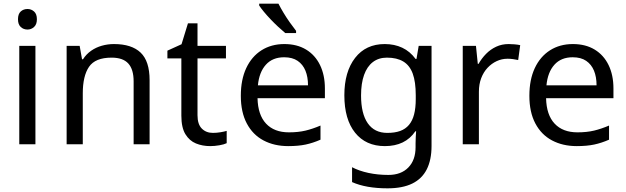

<svg xmlns="http://www.w3.org/2000/svg" viewBox="-20 -786 3413 1046"><path d="M173 -536V0H85V-536ZM130 -737Q150 -737 165.5 -723.5Q181 -710 181 -681Q181 -653 165.5 -639Q150 -625 130 -625Q108 -625 93 -639Q78 -653 78 -681Q78 -710 93 -723.5Q108 -737 130 -737Z M601 -546Q697 -546 746 -499.5Q795 -453 795 -349V0H708V-343Q708 -408 679 -440Q650 -472 588 -472Q499 -472 465 -422Q431 -372 431 -278V0H343V-536H414L427 -463H432Q450 -491 476.5 -509.5Q503 -528 535 -537Q567 -546 601 -546Z M1140 -62Q1160 -62 1181 -65.5Q1202 -69 1215 -73V-6Q1201 1 1175 5.5Q1149 10 1125 10Q1083 10 1047.5 -4.5Q1012 -19 990 -55Q968 -91 968 -156V-468H892V-510L969 -545L1004 -659H1056V-536H1211V-468H1056V-158Q1056 -109 1079.5 -85.5Q1103 -62 1140 -62Z M1529 -546Q1598 -546 1647.5 -516Q1697 -486 1723.5 -431.5Q1750 -377 1750 -304V-251H1383Q1385 -160 1429.5 -112.5Q1474 -65 1554 -65Q1605 -65 1644.5 -74.5Q1684 -84 1726 -102V-25Q1685 -7 1645 1.5Q1605 10 1550 10Q1474 10 1415.5 -21Q1357 -52 1324.5 -113.5Q1292 -175 1292 -264Q1292 -352 1321.5 -415Q1351 -478 1404.5 -512Q1458 -546 1529 -546ZM1528 -474Q1465 -474 1428.5 -433.5Q1392 -393 1385 -321H1658Q1658 -367 1644 -401Q1630 -435 1601.5 -454.5Q1573 -474 1528 -474ZM1497 -766Q1508 -744 1524.5 -716.5Q1541 -689 1559.5 -663Q1578 -637 1593 -618V-606H1534Q1517 -620 1496 -639.5Q1475 -659 1454.5 -680.5Q1434 -702 1417.5 -722Q1401 -742 1392 -756V-766Z M2076 -546Q2129 -546 2171.5 -526Q2214 -506 2244 -465H2249L2261 -536H2331V9Q2331 85 2305 136.5Q2279 188 2226 214Q2173 240 2091 240Q2033 240 1984.5 231.5Q1936 223 1898 206V125Q1936 145 1987 156Q2038 167 2096 167Q2165 167 2204.5 126.5Q2244 86 2244 16V-5Q2244 -17 2245 -39.5Q2246 -62 2247 -71H2243Q2215 -30 2173.5 -10Q2132 10 2077 10Q1973 10 1914.5 -63Q1856 -136 1856 -267Q1856 -395 1914.5 -470.5Q1973 -546 2076 -546ZM2088 -472Q2043 -472 2011.5 -448Q1980 -424 1963.5 -378Q1947 -332 1947 -266Q1947 -167 1983.5 -114.5Q2020 -62 2090 -62Q2131 -62 2160 -72.5Q2189 -83 2208 -105.5Q2227 -128 2236 -163Q2245 -198 2245 -246V-267Q2245 -340 2228.5 -385Q2212 -430 2177 -451Q2142 -472 2088 -472Z M2751 -546Q2766 -546 2783.5 -544.5Q2801 -543 2814 -540L2803 -459Q2790 -462 2774.5 -464Q2759 -466 2745 -466Q2714 -466 2686 -453Q2658 -440 2636 -416.5Q2614 -393 2601.5 -360Q2589 -327 2589 -286V0H2501V-536H2573L2583 -438H2587Q2604 -468 2628 -492.5Q2652 -517 2683 -531.5Q2714 -546 2751 -546Z M3101 -546Q3170 -546 3219.5 -516Q3269 -486 3295.5 -431.5Q3322 -377 3322 -304V-251H2955Q2957 -160 3001.5 -112.5Q3046 -65 3126 -65Q3177 -65 3216.5 -74.5Q3256 -84 3298 -102V-25Q3257 -7 3217 1.5Q3177 10 3122 10Q3046 10 2987.5 -21Q2929 -52 2896.5 -113.5Q2864 -175 2864 -264Q2864 -352 2893.5 -415Q2923 -478 2976.5 -512Q3030 -546 3101 -546ZM3100 -474Q3037 -474 3000.5 -433.5Q2964 -393 2957 -321H3230Q3230 -367 3216 -401Q3202 -435 3173.5 -454.5Q3145 -474 3100 -474Z"/></svg>

Font: Noto Sans Devanagari
Style: Regular
Weight: 400
Designer: Jelle Bosma - Monotype Design Team
Foundry: Monotype Imaging Inc.
Version: Version 2.003